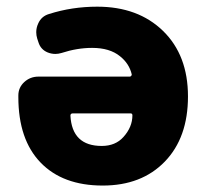

<svg xmlns="http://www.w3.org/2000/svg" viewBox="-20 -578 619 587"><path d="M377 -343.8Q378.9 -343.8 380.9 -345.7Q382.8 -347.7 382.8 -350.6Q375 -383.8 346.7 -406.2Q315.4 -431.6 261.7 -431.6Q215.8 -431.6 168 -416Q158.2 -413.1 149.4 -413.1Q136.7 -413.1 125 -418Q104.5 -426.8 97.7 -448.2L93.8 -460Q90.8 -469.7 90.8 -479.5Q90.8 -493.2 96.7 -505.9Q106.4 -528.3 129.9 -535.2Q200.2 -557.6 277.3 -557.6Q402.3 -557.6 478.5 -483.4Q554.7 -409.2 554.7 -283.2Q554.7 -157.2 483.9 -84Q413.1 -10.7 293.9 -10.7Q171.9 -10.7 104 -81.1Q36.1 -151.4 36.1 -281.2Q36.1 -284.2 36.1 -286.1Q36.1 -310.5 54.2 -327.1Q72.3 -343.8 97.7 -343.8ZM384.8 -225.6Q384.8 -231.4 378.9 -231.4H203.1Q195.3 -231.4 195.3 -224.6Q195.3 -224.6 195.3 -224.6Q200.2 -131.8 291 -131.8Q333 -131.8 357.4 -159.2Q384.8 -189.5 384.8 -225.6Z"/></svg>

Font: Gen Jyuu Gothic Heavy
Style: Bold
Weight: 900
Designer: [Source Han Sans]
Ryoko NISHIZUKA  (kana & ideographs); Paul D. Hunt (Latin, Greek & Cyrillic); Wenlong ZHANG  (bopomofo
Version: Version 1.002.20150607